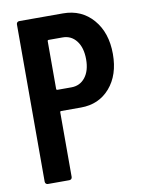

<svg xmlns="http://www.w3.org/2000/svg" viewBox="-81 -757 605 814"><g transform="rotate(-10 222.0 -350.5)"><path d="M247.1 -701.2Q327.1 -701.2 376.5 -644Q425.8 -586.9 425.8 -495.1Q425.8 -404.8 378.2 -349.9Q330.6 -294.9 252.9 -294.9H168Q163.1 -294.9 163.1 -290V-12.2Q163.1 -6.8 159.7 -3.4Q156.2 0 150.9 0H59.1Q53.7 0 50.3 -3.4Q46.9 -6.8 46.9 -12.2V-689Q46.9 -694.3 50.3 -697.8Q53.7 -701.2 59.1 -701.2ZM228 -386.2Q265.1 -386.2 287.6 -414.8Q310.1 -443.4 310.1 -492.2Q310.1 -542.5 287.6 -571.8Q265.1 -601.1 228 -601.1H168Q163.1 -601.1 163.1 -596.2V-391.1Q163.1 -386.2 168 -386.2Z"/></g></svg>

Font: Barlow Condensed SemiBold
Style: Regular
Weight: 600
Width: 3
Designer: Jeremy Tribby
Foundry: Tribby Type
Version: Version 1.422;hotconv 1.0.109;makeotfexe 2.5.65596